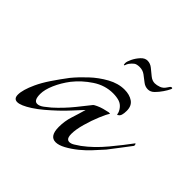

<svg xmlns="http://www.w3.org/2000/svg" viewBox="-111 -505 627 627"><g transform="rotate(45 203.0 -191.5)"><path d="M216 9Q188 9 188 -34Q188 -61 196 -85.5Q204 -110 211 -135Q195 -118 180.5 -102Q166 -86 149 -70Q133 -55 116 -40.5Q99 -26 82 -15Q51 5 35 5Q19 5 19 -14Q19 -36 36 -73Q46 -95 63.5 -121Q81 -147 100 -172Q118 -194 142.5 -217Q167 -240 196 -256Q225 -272 254 -272Q277 -272 292.5 -261.5Q308 -251 308 -228Q308 -204 299 -199Q296 -196 295 -197Q294 -198 294 -198Q293 -208 285 -218.5Q277 -229 265 -233Q252 -237 236 -237Q199 -237 166.5 -215.5Q134 -194 111 -165Q92 -140 80.5 -113.5Q69 -87 69 -67Q69 -37 85 -37Q95 -37 107 -46Q119 -55 127 -62Q156 -88 181.5 -119.5Q207 -151 217 -164Q219 -166 228.5 -170.5Q238 -175 249 -178L270 -183Q276 -183 276 -182Q270 -174 259.5 -149Q249 -124 241 -95.5Q233 -67 233 -47Q233 -31 239 -26Q242 -23 247 -23Q255 -23 264 -28.5Q273 -34 283 -41Q318 -67 349.5 -105Q381 -143 403 -173Q403 -173 405 -171Q407 -166 405 -163Q392 -146 378 -127.5Q364 -109 350 -91Q335 -74 319.5 -57.5Q304 -41 287 -27Q267 -11 248.5 -1Q230 9 216 9ZM307 -326Q294 -326 283.5 -334.5Q273 -343 262 -351Q251 -359 237 -359Q223 -359 216.5 -354Q210 -349 204 -341Q200 -335 199 -331Q198 -327 196 -327Q194 -327 194 -335Q194 -342 200.5 -355.5Q207 -369 217.5 -380.5Q228 -392 240 -392Q253 -392 264 -383Q275 -374 286 -365Q297 -356 309 -356Q318 -356 329 -360Q340 -364 347 -375Q350 -380 352.5 -383Q355 -386 358 -386Q363 -386 360 -380Q356 -371 347.5 -358.5Q339 -346 329 -336Q319 -326 307 -326Z"/></g></svg>

Font: Grey Qo
Style: Regular
Weight: 400
Designer: Robert E. Leuschke
Foundry: Robert E. Leuschke
Version: Version 2.010